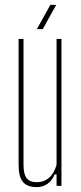

<svg xmlns="http://www.w3.org/2000/svg" viewBox="-20 -759 331 784"><path d="M130 5Q91 5 73.5 -16.2Q56 -37.5 56 -86V-600H76V-86Q76 -48 88.8 -31.5Q101.5 -15 130 -15Q159.5 -15 180.5 -33.2Q201.5 -51.5 211 -86V-600H231V0H211V-47H203Q193.5 -22.5 174.5 -8.8Q155.5 5 130 5ZM130.5 -640 185.5 -739H209.5L154.5 -640Z"/></svg>

Font: Big Shoulders Display Thin Thin
Style: Regular
Weight: 250
Version: Version 2.002